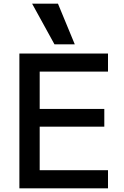

<svg xmlns="http://www.w3.org/2000/svg" viewBox="-20 -1020 673 1040"><path d="M85 0V-730H565V-632H195V-430H545V-334H195V-98H565V0ZM275 -780 154 -1000H294L385 -780Z"/></svg>

Font: M PLUS 1 Medium
Style: Regular
Weight: 500
Designer: Coji Morishita
Foundry: UNDERFOREST DESIGN
Version: Version 1.001